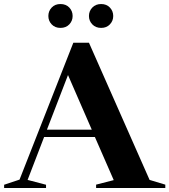

<svg xmlns="http://www.w3.org/2000/svg" viewBox="-32 -933 840 953"><path d="M710.5 -40 788.5 -16.5V0H445V-16.5L532.5 -39L439 -253H187L105 -40L196.5 -16V0H-11.5V-16L65 -41.5L332 -721H409.5ZM201 -289.5H423.5L305.5 -560.5ZM268 -794.5Q241 -794.5 224.5 -812Q208 -829.5 208 -853.5Q208 -878 224.5 -895.5Q241 -913 268 -913Q295.5 -913 312 -895.5Q328.5 -878 328.5 -853.5Q328.5 -829.5 312 -812Q295.5 -794.5 268 -794.5ZM470 -794.5Q443 -794.5 426.2 -812Q409.5 -829.5 409.5 -853.5Q409.5 -878 426.2 -895.5Q443 -913 470 -913Q497 -913 513.5 -895.5Q530 -878 530 -853.5Q530 -829.5 513.5 -812Q497 -794.5 470 -794.5Z"/></svg>

Font: Newsreader 72pt SemiBold
Style: Regular
Weight: 600
Designer: Hugues Gentile
Foundry: Production Type
Version: Version 1.003; ttfautohint (v1.8.3)